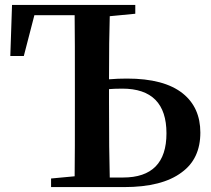

<svg xmlns="http://www.w3.org/2000/svg" viewBox="-20 -762 861 782"><path d="M485 0C589 0 667 -20 720 -60C771 -97 796 -151 796 -222C796 -290 772 -343 725 -381C674 -422 598 -442 497 -442C472 -442 447 -441 424 -439C424 -550 425 -635 427 -696L531 -706V-742H29L22 -534H77L120 -700H284C285 -633 285 -532 285 -395V-346C285 -211 285 -111 284 -44L188 -35V0ZM427 -39C425 -106 424 -209 424 -346V-399C436 -400 454 -401 478 -401C598 -401 658 -340 658 -219C658 -99 599 -39 481 -39Z"/></svg>

Font: AllPunType Bold
Style: Regular
Weight: 700
Version: 1.0